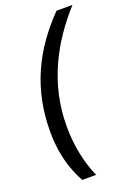

<svg xmlns="http://www.w3.org/2000/svg" viewBox="-164 -777 700 998"><g transform="rotate(-20 186.5 -278.0)"><path d="M109.9 158.2Q86.9 116.7 70.8 70.3Q54.7 23.9 46.6 -27.3Q38.6 -78.6 38.6 -132.8Q38.6 -221.7 54.9 -301Q71.3 -380.4 102.8 -451.9Q134.3 -523.4 180.2 -588.6Q226.1 -653.8 284.7 -713.9H373Q319.8 -655.3 275.1 -589.8Q230.5 -524.4 197.8 -451.7Q165 -378.9 147 -299.1Q128.9 -219.2 128.9 -132.3Q128.9 -76.7 135.7 -25.9Q142.6 24.9 155.3 70.6Q168 116.2 186.5 158.2Z"/></g></svg>

Font: Open Sans Medium
Style: Italic
Weight: 500
Italic angle: -12°
Designer: Monotype Design Team
Foundry: Monotype Imaging Inc.
Version: Version 3.000